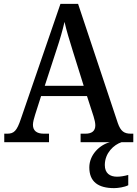

<svg xmlns="http://www.w3.org/2000/svg" viewBox="-20 -734 708 991"><path d="M2 0H233V-44H206C169 -44 150 -60 150 -90C150 -104 156 -125 161 -141L192 -238H429L463 -133C468 -117 472 -100 472 -87C472 -58 454 -44 421 -44H396V0H547C493 14 441 66 441 130C441 205 488 237 569 237C589 237 623 232 642 222V169C620 175 601 178 584 178C547 178 521 160 521 118C521 55 568 13 607 0H668V-44H656C621 -44 603 -56 588 -99L383 -714H292L88 -121C67 -58 52 -44 17 -44H2ZM211 -291 272 -478C290 -532 303 -577 313 -621C323 -576 339 -525 356 -470L412 -291Z"/></svg>

Font: Noto Serif Armenian SemiCondensed Medium
Style: Regular
Weight: 500
Width: 4
Designer: Monotype Design Team
Foundry: Monotype Imaging Inc.
Version: Version 2.008